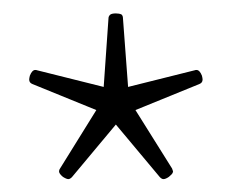

<svg xmlns="http://www.w3.org/2000/svg" viewBox="-20 -663 352 292"><path d="M126.5 -495.6 29.3 -535.2Q24.4 -537.1 24.4 -542Q24.4 -543.9 25.4 -547.9Q28.8 -556.6 33.7 -556.6Q35.2 -556.6 36.1 -556.2L137.7 -530.8L145 -635.3Q145 -638.2 147.5 -640.6Q149.9 -642.6 156.2 -642.6Q161.1 -642.6 164.6 -641.1Q167 -639.2 167 -635.3L174.8 -530.8L276.4 -556.2Q277.3 -556.6 278.8 -556.6Q283.7 -556.6 287.1 -547.9Q288.1 -543.9 288.1 -542Q288.1 -537.1 283.2 -535.2L186 -495.6L241.7 -406.7Q243.2 -402.3 243.2 -402.3Q243.2 -401.9 242.9 -401.4Q242.7 -400.9 242.7 -400.4Q241.7 -397.9 236.8 -394Q231.9 -390.6 228.5 -390.6Q226.1 -390.6 223.1 -393.6L156.2 -473.6L89.4 -393.6Q86.4 -390.6 84 -390.6Q81.1 -390.6 75.7 -394Q69.8 -398.9 69.8 -402.3Q69.8 -404.8 71.3 -406.7Z"/></svg>

Font: Gayathri Thin
Style: Regular
Weight: 100
Designer: Binoy Dominic <binoy.domenic@gmail.com>
Foundry: SMC
Version: Version 1.000